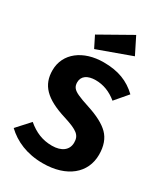

<svg xmlns="http://www.w3.org/2000/svg" viewBox="-232 -1061 1037 1183"><g transform="rotate(30 286.0 -469.5)"><path d="M155 -831 195 -751 435 -838 376 -956ZM288 -710C143 -710 38 -631 38 -510C38 -406 97 -342 250 -295C351 -263 377 -242 377 -190C377 -137 335 -105 267 -105C200 -105 145 -128 92 -173L9 -82C72 -22 159 17 272 17C443 17 547 -72 547 -202C547 -263 530 -310 497 -343C464 -376 412 -403 341 -426C304 -438 276 -448 257 -457C220 -474 207 -491 207 -522C207 -566 243 -590 300 -590C354 -590 405 -571 452 -532L528 -621C465 -681 392 -710 288 -710Z"/></g></svg>

Font: Fira Sans
Style: Bold
Weight: 700
Designer: Carrois Corporate & Edenspiekermann AG
Foundry: Carrois Corporate GbR & Edenspiekermann AG
Version: Version 4.203